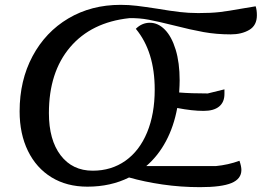

<svg xmlns="http://www.w3.org/2000/svg" viewBox="-20 -746 1126 793"><path d="M182 -279Q182 -168 230.5 -104.5Q279 -41 363 -41Q440 -41 498 -82Q556 -123 587.5 -199Q619 -275 619 -376Q619 -533 541 -627Q566 -652 599 -652Q633 -652 661 -623.5Q689 -595 705.5 -541Q722 -487 722 -414Q722 -396 720 -364Q769 -360 838 -360L907 -377V-358Q907 -324 885 -306Q863 -288 821 -288Q774 -288 712 -300Q698 -224 665.5 -163Q633 -102 584 -60H871Q923 -65 969 -82Q977 -59 977 -44Q977 -7 936 10Q895 27 806 27Q727 27 651.5 16Q576 5 513 -13Q437 25 341 25Q256 25 193 -13.5Q130 -52 95.5 -122.5Q61 -193 61 -286Q61 -414 114.5 -514Q168 -614 262.5 -670Q357 -726 478 -726Q512 -726 545 -722Q578 -718 630 -710Q683 -701 721 -696.5Q759 -692 799 -692Q851 -692 886 -696Q921 -700 982 -711L1036 -720Q1041 -704 1041 -683Q1041 -641 1009.5 -622.5Q978 -604 933 -604Q874 -604 821 -613.5Q768 -623 698 -641Q634 -657 594.5 -664.5Q555 -672 514 -671Q357 -654 269.5 -551Q182 -448 182 -279Z"/></svg>

Font: Lemonada Light
Style: Regular
Weight: 300
Designer: Mohamed Gaber (Arabic) Eduardo Tunni (Latin)
Foundry: Kief Type Foundry
Version: Version 3.006